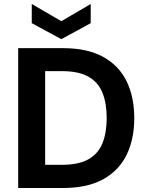

<svg xmlns="http://www.w3.org/2000/svg" viewBox="-20 -941 739 961"><path d="M71 0V-700H295Q417 -700 496 -656.5Q575 -613 613.5 -534.5Q652 -456 652 -350Q652 -244 613.5 -165.5Q575 -87 496 -43.5Q417 0 295 0ZM206 -116H288Q374 -116 423 -144Q472 -172 493 -224.5Q514 -277 514 -350Q514 -424 493 -476.5Q472 -529 423 -557Q374 -585 288 -585H206ZM287 -745 139 -825V-921L287 -835L434 -921V-825Z"/></svg>

Font: DM Sans 12pt
Style: Bold
Weight: 700
Version: Version 4.004;gftools[0.9.30]